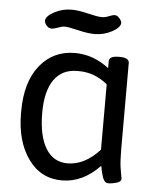

<svg xmlns="http://www.w3.org/2000/svg" viewBox="-52 -752 648 802"><g transform="rotate(5 272.5 -351.0)"><path d="M389 -136V-410Q335 -455 268 -455H262Q198 -455 164.5 -407Q131 -359 131 -269Q131 -172 163 -119.5Q195 -67 254 -67Q326 -67 389 -136ZM485 -22Q485 -10 466 -4.5Q447 1 431 1Q426 1 422 -1Q418 -3 414.5 -8Q411 -13 409 -17.5Q407 -22 405 -30Q403 -38 401.5 -42.5Q400 -47 398.5 -56.5Q397 -66 396 -69Q324 6 237 6Q148 6 95.5 -68Q43 -142 43 -258V-267Q43 -390 99 -459.5Q155 -529 246 -529Q323 -529 389 -478V-507Q389 -529 429 -529H433Q473 -529 473 -507V-148Q473 -125 474 -104Q475 -83 477 -69.5Q479 -56 481 -45.5Q483 -35 484 -29Q485 -23 485 -22ZM427 -671Q427 -652 393 -633.5Q359 -615 320 -615Q291 -615 250 -625Q209 -635 192 -635Q183 -635 166 -628.5Q149 -622 138 -622Q127 -622 118 -632.5Q109 -643 109 -652Q109 -671 143 -689.5Q177 -708 216 -708Q245 -708 285.5 -698Q326 -688 344 -688Q358 -688 373.5 -694.5Q389 -701 398 -701Q408 -701 417.5 -690Q427 -679 427 -671Z"/></g></svg>

Font: mmAsap
Style: Regular
Weight: 400
Designer: Pablo Cosgaya
Foundry: Omnibus-Type
Version: Version 1.001